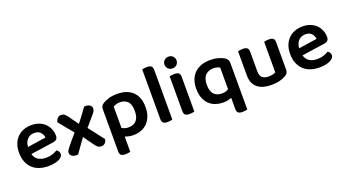

<svg xmlns="http://www.w3.org/2000/svg" viewBox="-61 -1334 3919 2172"><g transform="rotate(-20 1899.0 -247.5)"><path d="M166 -180Q180 -129 218 -106Q256 -83 312 -83Q354 -83 389.5 -95.5Q425 -108 447 -122Q461 -114 470 -100Q479 -86 479 -70Q479 -50 465.5 -34.5Q452 -19 428.5 -8Q405 3 373 9Q341 15 304 15Q245 15 196.5 -1Q148 -17 113.5 -49.5Q79 -82 59.5 -130Q40 -178 40 -242Q40 -304 59 -350Q78 -396 110.5 -427Q143 -458 186 -473Q229 -488 277 -488Q326 -488 367 -472.5Q408 -457 437 -429.5Q466 -402 482.5 -363.5Q499 -325 499 -280Q499 -252 484.5 -238Q470 -224 444 -220ZM277 -393Q228 -393 195 -360.5Q162 -328 158 -268L380 -301Q376 -338 351 -365.5Q326 -393 277 -393Z M603 -116Q629 -148 655.5 -179Q682 -210 709 -242Q671 -287 636.5 -329.5Q602 -372 566 -417Q572 -446 589.5 -463.5Q607 -481 633 -481Q658 -481 672 -469Q686 -457 703 -435Q723 -407 744.5 -377Q766 -347 789 -317Q821 -359 850.5 -398Q880 -437 911 -480Q916 -481 919 -481Q922 -481 926 -481Q960 -481 980 -466Q1000 -451 1000 -427Q1000 -408 991.5 -393Q983 -378 961 -353L864 -240Q900 -192 936 -146.5Q972 -101 1008 -54Q1004 -25 986 -8Q968 9 942 9Q914 8 897 -7Q880 -22 863 -46Q843 -74 822 -103Q801 -132 781 -161Q750 -119 720 -77Q690 -35 661 7H643Q606 7 586.5 -9Q567 -25 567 -48Q567 -64 575 -77.5Q583 -91 603 -116Z M1324 14Q1295 14 1270.5 8.5Q1246 3 1226 -5V179Q1217 181 1202 184Q1187 187 1168 187Q1133 187 1116 174Q1099 161 1099 128V-379Q1099 -403 1108.5 -418Q1118 -433 1139 -446Q1168 -463 1211 -475.5Q1254 -488 1308 -488Q1363 -488 1409.5 -473.5Q1456 -459 1490 -428.5Q1524 -398 1543 -351Q1562 -304 1562 -239Q1562 -176 1544 -129Q1526 -82 1494.5 -50Q1463 -18 1419.5 -2Q1376 14 1324 14ZM1305 -87Q1365 -87 1399 -124Q1433 -161 1433 -239Q1433 -320 1398 -354Q1363 -388 1308 -388Q1281 -388 1260.5 -381Q1240 -374 1225 -366V-109Q1241 -99 1260.5 -93Q1280 -87 1305 -87Z M1798 -1Q1790 1 1774.5 4Q1759 7 1741 7Q1705 7 1688.5 -6Q1672 -19 1672 -52V-650Q1680 -653 1695.5 -655.5Q1711 -658 1729 -658Q1765 -658 1781.5 -645Q1798 -632 1798 -599V-1Z M1937 -470Q1945 -472 1960.5 -475Q1976 -478 1994 -478Q2030 -478 2046.5 -465Q2063 -452 2063 -419V-1Q2055 1 2039.5 4Q2024 7 2006 7Q1970 7 1953.5 -6Q1937 -19 1937 -52ZM1927 -615Q1927 -644 1947.5 -664.5Q1968 -685 2000 -685Q2032 -685 2052 -664.5Q2072 -644 2072 -615Q2072 -585 2052 -564.5Q2032 -544 2000 -544Q1968 -544 1947.5 -564.5Q1927 -585 1927 -615Z M2634 182Q2626 184 2610.5 187Q2595 190 2577 190Q2541 190 2524.5 177Q2508 164 2508 131V-5Q2489 3 2464.5 9Q2440 15 2410 15Q2358 15 2314 -0.5Q2270 -16 2238.5 -47Q2207 -78 2189 -125Q2171 -172 2171 -235Q2171 -298 2190 -345.5Q2209 -393 2243 -424.5Q2277 -456 2324 -472Q2371 -488 2428 -488Q2481 -488 2525.5 -475.5Q2570 -463 2596 -446Q2613 -435 2623.5 -419.5Q2634 -404 2634 -381ZM2428 -86Q2453 -86 2473 -92Q2493 -98 2508 -109V-368Q2495 -376 2476 -382Q2457 -388 2431 -388Q2373 -388 2336 -351.5Q2299 -315 2299 -235Q2299 -157 2333.5 -121.5Q2368 -86 2428 -86Z M3201 -93Q3201 -70 3193 -54.5Q3185 -39 3164 -27Q3135 -9 3090.5 3Q3046 15 2989 15Q2937 15 2895 3.5Q2853 -8 2823 -32Q2793 -56 2777 -93Q2761 -130 2761 -181V-472Q2769 -475 2784.5 -477.5Q2800 -480 2819 -480Q2854 -480 2871 -467.5Q2888 -455 2888 -421V-183Q2888 -131 2914.5 -108.5Q2941 -86 2990 -86Q3021 -86 3042.5 -92Q3064 -98 3075 -105V-472Q3083 -475 3098.5 -477.5Q3114 -480 3132 -480Q3168 -480 3184.5 -467.5Q3201 -455 3201 -421V-93Z M3430 -180Q3444 -129 3482 -106Q3520 -83 3576 -83Q3618 -83 3653.5 -95.5Q3689 -108 3711 -122Q3725 -114 3734 -100Q3743 -86 3743 -70Q3743 -50 3729.5 -34.5Q3716 -19 3692.5 -8Q3669 3 3637 9Q3605 15 3568 15Q3509 15 3460.5 -1Q3412 -17 3377.5 -49.5Q3343 -82 3323.5 -130Q3304 -178 3304 -242Q3304 -304 3323 -350Q3342 -396 3374.5 -427Q3407 -458 3450 -473Q3493 -488 3541 -488Q3590 -488 3631 -472.5Q3672 -457 3701 -429.5Q3730 -402 3746.5 -363.5Q3763 -325 3763 -280Q3763 -252 3748.5 -238Q3734 -224 3708 -220ZM3541 -393Q3492 -393 3459 -360.5Q3426 -328 3422 -268L3644 -301Q3640 -338 3615 -365.5Q3590 -393 3541 -393Z"/></g></svg>

Font: Baloo Tammudu 2 SemiBold
Style: Regular
Weight: 600
Designer: Maithili Shingre, Omkar Shende and Ek Type
Foundry: Ek Type
Version: Version 1.640;hotconv 1.0.111;makeotfexe 2.5.65597; ttfautoh